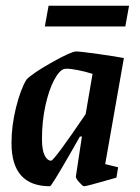

<svg xmlns="http://www.w3.org/2000/svg" viewBox="-20 -639 488 668"><path d="M346 -68 391 -57 385 -21Q382 -20 374.5 -18Q367 -16 357 -13Q281 9 272 9Q268 9 255.5 -5Q243 -19 244 -25L265 -164H258L229 -113Q159 9 154 9Q20 9 20 -141Q20 -201 35.5 -264Q51 -327 72 -362Q93 -384 160.5 -422Q228 -460 245 -460Q258 -460 322.5 -451Q387 -442 411 -437ZM278 -242 302 -382Q277 -390 251.5 -395Q226 -400 211 -400L203 -399Q186 -394 168 -360Q150 -326 138 -271.5Q126 -217 126 -155Q126 -118 135 -99Q144 -80 158 -80Q168 -80 278 -242ZM149 -619H429L416 -547H136Z"/></svg>

Font: Grenze Medium
Style: Italic
Weight: 500
Italic angle: -10°
Designer: Renata Polastri
Foundry: Omnibus-Type
Version: Version 1.002; ttfautohint (v1.8)